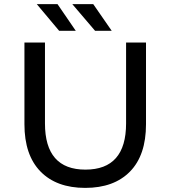

<svg xmlns="http://www.w3.org/2000/svg" viewBox="-20 -907 831 935"><path d="M268 -757 159 -887H260L349 -757ZM443 -757 332 -887H434L524 -757ZM99 -302V-700H199V-306Q199 -81 396 -81Q594 -81 594 -306V-700H691V-302Q691 -151 613 -71.5Q535 8 395 8Q255 8 177 -72Q99 -152 99 -302Z"/></svg>

Font: Montserrat
Style: Regular
Weight: 500
Designer: Julieta Ulanovsky
Foundry: Julieta Ulanovsky
Version: Version 7.200;PS 007.200;hotconv 1.0.88;makeotf.lib2.5.64775